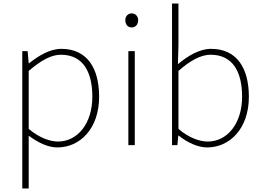

<svg xmlns="http://www.w3.org/2000/svg" viewBox="-20 -814 1473 1077"><path d="M105 243H141V46V-53C197 -11 252 13 302 13C428 13 536 -92 536 -271C536 -434 467 -540 324 -540C258 -540 195 -500 143 -459H141L135 -527H105ZM305 -20C263 -20 203 -39 141 -91V-416C208 -474 267 -507 321 -507C450 -507 498 -405 498 -271C498 -124 417 -20 305 -20Z M700 0H736V-527H700ZM719 -660C739 -660 755 -675 755 -701C755 -723 739 -739 719 -739C698 -739 683 -723 683 -701C683 -675 698 -660 719 -660Z M1142 13C1268 13 1376 -92 1376 -271C1376 -434 1307 -540 1164 -540C1098 -540 1033 -500 978 -454L981 -560V-794H945V0H975L980 -53H983C1032 -13 1092 13 1142 13ZM1145 -20C1103 -20 1041 -39 981 -91V-416C1046 -474 1107 -507 1161 -507C1290 -507 1338 -405 1338 -271C1338 -124 1257 -20 1145 -20Z"/></svg>

Font: Noto Sans JP Thin
Style: Regular
Weight: 100
Designer: Ryoko NISHIZUKA 西塚涼子 (kana, bopomofo & ideographs); Paul D. Hunt (Latin, Greek & Cyrillic); Sandoll Communications 산돌커뮤니
Foundry: Adobe
Version: Version 2.004;hotconv 1.0.118;makeotfexe 2.5.65603